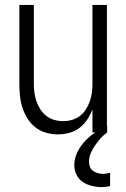

<svg xmlns="http://www.w3.org/2000/svg" viewBox="-20 -540 515 783"><path d="M215 8Q191 8 167 1Q143 -6 124 -21Q105 -36 92 -57Q79 -78 71.5 -101Q64 -124 61.5 -148.5Q59 -173 59 -197V-520H118V-197Q118 -179 120.5 -161Q123 -143 129 -126Q135 -109 145 -93.5Q155 -78 169.5 -67Q184 -56 201.5 -51Q219 -46 238 -46Q256 -46 273.5 -51Q291 -56 305.5 -67Q320 -78 330 -93.5Q340 -109 346 -126Q352 -143 354.5 -161Q357 -179 357 -197V-520H416V0H357V-94Q349 -72 335.5 -52Q322 -32 303.5 -18Q285 -4 262 2Q239 8 215 8ZM394 223Q374 223 354 218Q334 213 317.5 202Q301 191 292 172.5Q283 154 283 133Q283 106 295.5 80.5Q308 55 327 35Q346 15 369 -0.5Q392 -16 417 -28V0Q402 11 390 24.5Q378 38 367.5 53Q357 68 350 85Q343 102 343 120Q343 131 347 141Q351 151 359.5 157Q368 163 378.5 166Q389 169 400 169Q407 169 414.5 167.5Q422 166 429 165V219Q420 221 411.5 222Q403 223 394 223Z"/></svg>

Font: Iosevka QP Light
Style: Regular
Weight: 300
Designer: Belleve Invis
Foundry: Belleve Invis
Version: Version 20.0.0; ttfautohint (v1.8.4)